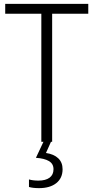

<svg xmlns="http://www.w3.org/2000/svg" viewBox="-20 -734 485 994"><path d="M194 0V-663H7V-714H437V-663H250V0ZM182 240Q150 240 130 234V195Q151 201 179 201Q216 201 236.5 186Q257 171 257 142Q257 114 233.5 100Q210 86 166 83L205 0H244L218 58Q259 64 281.5 85.5Q304 107 304 142Q304 188 271.5 214Q239 240 182 240Z"/></svg>

Font: Noto Sans UI NarrowLight
Style: Regular
Weight: 300
Width: 4
Designer: Monotype Design Team
Foundry: Monotype Imaging Inc.
Version: Version 1.001